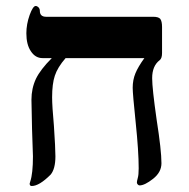

<svg xmlns="http://www.w3.org/2000/svg" viewBox="-20 -609 631 641"><path d="M199 -415Q172 -384 163 -356Q154 -329 154 -284Q154 -255 160 -189Q165 -114 165 -87Q165 -45 149 -26Q111 12 86 12Q79 12 79 4L81 -3Q90 -30 90 -87L87 -177L85 -276Q85 -314 100 -346Q115 -377 153 -415H122Q98 -415 83 -438Q68 -460 68 -498Q68 -528 79 -559Q90 -589 99 -589Q104 -589 108 -585Q113 -580 113 -573Q113 -553 134 -553H491Q509 -553 515 -546Q521 -538 521 -519V-432Q521 -414 513 -408Q488 -389 488 -348Q488 -314 503 -209Q519 -107 519 -64Q519 -34 491 -12Q463 10 446 10Q443 10 440 7Q437 4 437 0Q437 -4 440 -15Q443 -25 443 -47Q443 -104 433 -200Q423 -296 423 -316Q423 -342 432 -364Q441 -386 462 -415Z"/></svg>

Font: Libra Serif Modern
Style: Bold
Weight: 700
Designer: Stefan Peev, Context Ltd
Foundry: Ascender Corporation
Version: Version 1.000